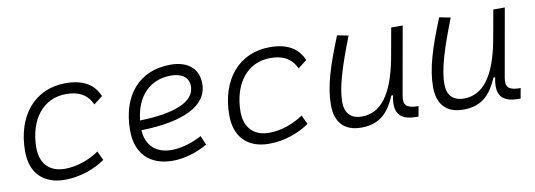

<svg xmlns="http://www.w3.org/2000/svg" viewBox="-48 -800 3025 1085"><g transform="rotate(-10 1465.0 -258.0)"><path d="M266.1 -51.3C178.2 -51.3 127 -104 126 -194.3C126.5 -358.4 212.9 -466.3 343.8 -466.3C415 -466.3 463.4 -441.9 492.2 -380.9L542.5 -419.9C512.2 -492.2 449.7 -527.3 351.1 -527.3C175.3 -527.3 60.1 -392.1 60.1 -186.5C60.1 -63 131.8 9.8 254.9 9.8C339.4 9.8 423.3 -19 486.8 -63L462.4 -115.7C405.8 -76.7 334 -51.3 266.1 -51.3Z M877.9 -51.3C788.6 -51.3 732.9 -103 728.5 -190.9C970.2 -196.3 1112.8 -263.7 1112.8 -390.6C1112.8 -476.6 1053.7 -527.3 953.6 -527.3C774.9 -527.3 665 -402.3 665 -199.7C665 -67.9 742.2 9.8 873.5 9.8C938 9.8 1012.2 -11.2 1074.2 -47.4L1051.8 -100.1C995.1 -69.3 931.2 -51.3 877.9 -51.3ZM730.5 -246.6C744.6 -383.8 824.7 -466.3 946.3 -466.3C1010.3 -466.3 1046.9 -436.5 1046.9 -387.7C1046.9 -298.8 933.1 -252 730.5 -246.6Z M1438 -51.3C1350.1 -51.3 1298.8 -104 1297.9 -194.3C1298.3 -358.4 1384.8 -466.3 1515.6 -466.3C1586.9 -466.3 1635.3 -441.9 1664.1 -380.9L1714.4 -419.9C1684.1 -492.2 1621.6 -527.3 1522.9 -527.3C1347.2 -527.3 1231.9 -392.1 1231.9 -186.5C1231.9 -63 1303.7 9.8 1426.8 9.8C1511.2 9.8 1595.2 -19 1658.7 -63L1634.3 -115.7C1577.6 -76.7 1505.9 -51.3 1438 -51.3Z M1956.1 10.3C2067.4 10.3 2116.7 -53.2 2153.3 -138.7H2163.1C2143.6 -47.4 2168 4.9 2272.5 4.9H2283.7L2294.4 -53.7H2281.2C2224.1 -56.2 2207 -75.7 2215.8 -126.5L2285.2 -517.6H2219.2L2187.5 -341.3C2149.4 -144 2078.1 -50.8 1969.7 -50.8C1907.2 -50.8 1873.5 -85.4 1873.5 -150.9C1873.5 -232.9 1906.7 -341.8 1974.1 -514.6L1910.2 -527.3C1844.2 -365.2 1807.6 -251 1807.6 -145C1807.6 -43.9 1859.4 10.3 1956.1 10.3Z M2542 10.3C2653.3 10.3 2702.6 -53.2 2739.3 -138.7H2749C2729.5 -47.4 2753.9 4.9 2858.4 4.9H2869.6L2880.4 -53.7H2867.2C2810.1 -56.2 2793 -75.7 2801.8 -126.5L2871.1 -517.6H2805.2L2773.4 -341.3C2735.4 -144 2664.1 -50.8 2555.7 -50.8C2493.2 -50.8 2459.5 -85.4 2459.5 -150.9C2459.5 -232.9 2492.7 -341.8 2560.1 -514.6L2496.1 -527.3C2430.2 -365.2 2393.6 -251 2393.6 -145C2393.6 -43.9 2445.3 10.3 2542 10.3Z"/></g></svg>

Font: Cascadia Mono PL Light
Style: Italic
Weight: 300
Italic angle: -10°
Monospace: yes
Designer: Aaron Bell
Foundry: Saja Typeworks
Version: Version 2404.023